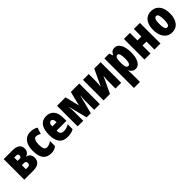

<svg xmlns="http://www.w3.org/2000/svg" viewBox="314 -1985 3648 3648"><g transform="rotate(-45 2138.0 -161.5)"><path d="M475.1 -410.2Q475.1 -362.3 450.4 -330.3Q425.8 -298.3 382.8 -290V-286.1Q429.2 -279.3 458 -244.9Q486.8 -210.4 486.8 -158.2Q486.8 0 286.1 0H49.8V-553.2H287.1Q475.1 -553.2 475.1 -410.2ZM313 -384.8Q313 -433.1 267.1 -433.1H211.9V-342.8H267.1Q290 -342.8 301.5 -354.7Q313 -366.7 313 -384.8ZM323.2 -176.8Q323.2 -228 270 -228H211.9V-120.1H270Q323.2 -120.1 323.2 -176.8Z M772 9.8Q660.2 9.8 605.2 -58.6Q550.3 -127 550.3 -273.9Q550.3 -354.5 573.5 -419.9Q596.7 -485.4 646.5 -524.2Q696.3 -563 774.9 -563Q820.8 -563 858.2 -552.5Q895.5 -542 928.2 -521L885.3 -392.1Q835.9 -424.8 786.1 -424.8Q753.4 -424.8 733.6 -385.7Q713.9 -346.7 713.9 -273.9Q713.9 -127.9 790 -127.9Q852.5 -127.9 914.1 -176.8V-39.1Q855 9.8 772 9.8Z M1197.3 -562Q1296.4 -562 1351.3 -496.8Q1406.2 -431.6 1406.2 -310.1V-225.1H1142.1Q1142.1 -169.4 1165.3 -144.3Q1188.5 -119.1 1236.3 -119.1Q1274.4 -119.1 1307.1 -128.9Q1339.8 -138.7 1377.9 -162.1V-29.8Q1342.3 -8.8 1301.3 0.5Q1260.3 9.8 1212.4 9.8Q1092.3 9.8 1037.8 -63Q983.4 -135.7 983.4 -273.9Q983.4 -412.6 1037.4 -487.3Q1091.3 -562 1197.3 -562ZM1201.2 -437Q1175.8 -437 1158.9 -415Q1142.1 -393.1 1142.1 -338.9H1256.3Q1256.3 -391.6 1241.2 -414.3Q1226.1 -437 1201.2 -437Z M2080.1 -553.2V0H1927.2V-227.1Q1927.2 -262.2 1929.9 -301Q1932.6 -339.8 1936 -374H1932.1L1835.9 0H1725.1L1628.9 -374H1625Q1628.9 -337.4 1631.1 -301.3Q1633.3 -265.1 1633.3 -226.1V0H1482.9V-553.2H1710L1781.2 -263.2L1854 -553.2Z M2335 -553.2V-390.1Q2335 -348.6 2332.8 -311.3Q2330.6 -273.9 2325.7 -220.2L2482.9 -553.2H2653.8V0H2500V-173.8Q2500 -212.9 2502.7 -251.7Q2505.4 -290.5 2508.8 -332L2352.1 0H2179.7V-553.2Z M3033.2 -563Q3110.4 -563 3153.8 -486.1Q3197.3 -409.2 3197.3 -274.9Q3197.3 -142.6 3154.1 -66.4Q3110.8 9.8 3037.1 9.8Q3000 9.8 2970 -9.3Q2939.9 -28.3 2917 -70.8H2912.1Q2914.6 -33.7 2915.8 -7.1Q2917 19.5 2917 35.2V240.2H2754.9V-553.2H2885.3L2909.2 -481.9H2917Q2944.8 -532.7 2970.5 -547.9Q2996.1 -563 3033.2 -563ZM2979 -428.2Q2946.3 -428.2 2931.6 -395.8Q2917 -363.3 2917 -288.1V-255.9Q2917 -189.9 2931.4 -159.4Q2945.8 -128.9 2978 -128.9Q3033.2 -128.9 3033.2 -272.9Q3033.2 -428.2 2979 -428.2Z M3440.9 -553.2V-351.1H3546.9V-553.2H3709V0H3546.9V-214.8H3440.9V0H3278.8V-553.2Z M4242.7 -277.8Q4242.7 -224.6 4231.2 -173.6Q4219.7 -122.6 4193.4 -81.1Q4167 -39.6 4123.8 -14.9Q4080.6 9.8 4016.6 9.8Q3958 9.8 3915.5 -14.4Q3873 -38.6 3845.7 -79.3Q3818.4 -120.1 3805.2 -171.6Q3792 -223.1 3792 -277.8Q3792 -357.4 3814.9 -422.1Q3837.9 -486.8 3887.9 -524.9Q3938 -563 4018.6 -563Q4119.1 -563 4180.9 -488.8Q4242.7 -414.6 4242.7 -277.8ZM3955.6 -275.9Q3955.6 -125 4017.6 -125Q4051.8 -125 4065.2 -163.1Q4078.6 -201.2 4078.6 -277.8Q4078.6 -353.5 4065.2 -390.9Q4051.8 -428.2 4017.6 -428.2Q3985.4 -428.2 3970.5 -391.1Q3955.6 -354 3955.6 -275.9Z"/></g></svg>

Font: Open Sans Condensed ExtraBold
Style: Regular
Weight: 800
Width: 3
Designer: Monotype Design Team
Foundry: Monotype Imaging Inc.
Version: Version 3.000; ttfautohint (v1.8.4)